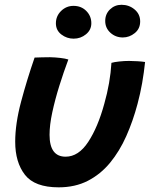

<svg xmlns="http://www.w3.org/2000/svg" viewBox="-20 -755 629 802"><path d="M445.5 -492.5Q457.5 -496 478.5 -498.2Q499.5 -500.5 519 -500.5Q535.5 -500.5 555 -499.2Q574.5 -498 586 -496Q581.5 -452.5 573.8 -408.2Q566 -364 554.5 -321Q535.5 -249.5 507.5 -186.5Q479.5 -123.5 439.8 -75.2Q400 -27 347 0.2Q294 27.5 225 27.5Q125 27.5 84.2 -24.8Q43.5 -77 43.5 -163Q43.5 -238 68 -330Q92.5 -422 124.5 -514.5Q136.5 -515 155.2 -515.5Q174 -516 189 -516Q211 -515.5 232.2 -513Q253.5 -510.5 265.5 -506.5Q246 -454.5 228 -397Q210 -339.5 198.5 -286.2Q187 -233 187 -192Q187 -100.5 254 -100.5Q308 -100.5 348.5 -162.2Q389 -224 415.5 -321Q428 -365 435.5 -408Q443 -451 445.5 -492.5ZM493 -598.5Q463 -598.5 441.2 -618.2Q419.5 -638 419.5 -667.5Q419.5 -696.5 439.5 -715.8Q459.5 -735 487.5 -735Q519 -735 542.2 -715.5Q565.5 -696 565.5 -665.5Q565.5 -635 543 -616.8Q520.5 -598.5 493 -598.5ZM287.5 -593.5Q259 -593.5 236.2 -611Q213.5 -628.5 213.5 -657.5Q213.5 -688 235.2 -709.2Q257 -730.5 287 -730.5Q319.5 -730.5 340.5 -709.2Q361.5 -688 361.5 -658Q361.5 -630 339.2 -611.8Q317 -593.5 287.5 -593.5Z"/></svg>

Font: Grandstander SemiBold
Style: Italic
Weight: 600
Italic angle: -15°
Designer: Tyler Finck
Foundry: Etcetera Type Co
Version: Version 1.200; ttfautohint (v1.8.3)